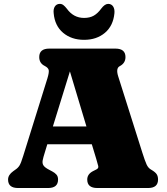

<svg xmlns="http://www.w3.org/2000/svg" viewBox="-20 -944 840 964"><path d="M271.5 -42.5Q271.5 0 221.5 0H70.5Q20.5 0 20.5 -42.5Q20.5 -66 46.5 -84.5L57 -92Q70 -100.5 77.8 -112.8Q85.5 -125 96.5 -161L218 -550.5Q226.5 -578.5 224.8 -591Q223 -603.5 204.5 -613Q177 -626.5 177 -657.5Q177 -700 227.5 -700H559.5Q610 -700 610 -657.5Q610 -627 581.5 -612Q560.5 -601.5 573.5 -560.5L695 -176.5Q707.5 -137 716 -118.2Q724.5 -99.5 740 -91.5Q759.5 -80 766.5 -69.5Q773.5 -59 773.5 -42.5Q773.5 0 723.5 0H468.5Q418 0 418 -42.5Q418 -70 447.5 -85L463.5 -93Q476 -99 473.2 -110.5Q470.5 -122 463 -147L441 -219.5H217.5L205 -178.5Q197 -153.5 194.2 -138.5Q191.5 -123.5 198.5 -113Q205.5 -102.5 227 -91.5L242 -83.5Q255.5 -76.5 263.5 -67.2Q271.5 -58 271.5 -42.5ZM245.5 -309H414L331 -585.5ZM402 -854Q431 -854 451 -865.5Q471 -877 488 -900.5Q506 -924.5 523 -924.5Q539.5 -924.5 548 -911.5Q556.5 -898.5 554.5 -877.5Q548.5 -814.5 506.8 -779.2Q465 -744 402 -744Q339 -744 297 -779.2Q255 -814.5 249.5 -877.5Q247 -898.5 255.5 -911.5Q264 -924.5 280.5 -924.5Q290.5 -924.5 298.5 -918.2Q306.5 -912 315.5 -900.5Q349 -854 402 -854Z"/></svg>

Font: Fraunces 9pt S050 Black
Style: Regular
Weight: 900
Version: Version 1.000; ttfautohint (v1.8.3)